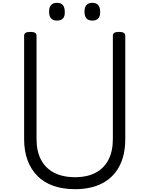

<svg xmlns="http://www.w3.org/2000/svg" viewBox="-20 -1322 1059 1361"><path d="M512 19Q426 19 359 -4.5Q292 -28 246 -74Q200 -120 175.5 -185.5Q151 -251 151 -336V-1069Q151 -1083 162 -1089.5Q173 -1096 195 -1096Q217 -1096 228 -1089.5Q239 -1083 239 -1069V-336Q239 -250 270.5 -190Q302 -130 363 -98Q424 -66 512 -66Q599 -66 658.5 -98Q718 -130 749 -190Q780 -250 780 -336V-1069Q780 -1083 791 -1089.5Q802 -1096 824 -1096Q868 -1096 868 -1069V-336Q868 -223 826 -143.5Q784 -64 704.5 -22.5Q625 19 512 19ZM384 -1176Q356 -1176 342 -1191.5Q328 -1207 328 -1238Q328 -1271 342 -1286.5Q356 -1302 384 -1302Q412 -1302 425.5 -1286Q439 -1270 439 -1239Q441 -1207 426.5 -1191.5Q412 -1176 384 -1176ZM635 -1176Q607 -1176 593 -1191.5Q579 -1207 579 -1238Q579 -1271 593 -1286.5Q607 -1302 635 -1302Q662 -1302 676 -1286Q690 -1270 690 -1239Q691 -1207 676.5 -1191.5Q662 -1176 635 -1176Z"/></svg>

Font: Playwrite PT
Style: Regular
Weight: 400
Designer: Veronika Burian, José Scaglione
Foundry: TypeTogether
Version: Version 1.002